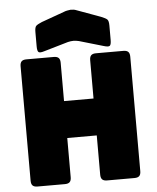

<svg xmlns="http://www.w3.org/2000/svg" viewBox="-63 -1030 885 1083"><g transform="rotate(-5 379.5 -488.5)"><path d="M260 0H105Q86 0 77.5 -8.5Q69 -17 69 -36V-684Q69 -703 77.5 -711.5Q86 -720 105 -720H260Q279 -720 287.5 -711.5Q296 -703 296 -684V-467H463V-684Q463 -703 471.5 -711.5Q480 -720 499 -720H654Q673 -720 681.5 -711.5Q690 -703 690 -684V-36Q690 -17 681.5 -8.5Q673 0 654 0H499Q480 0 471.5 -8.5Q463 -17 463 -36V-258H296V-36Q296 -17 287.5 -8.5Q279 0 260 0ZM347 -797 210 -757Q185 -749 177 -755Q169 -761 169 -788V-869Q169 -896 177.5 -904Q186 -912 210 -922L338 -968Q347 -972 357.5 -974Q368 -976 377 -977Q386 -977 394 -976Q402 -975 409 -972L546 -922Q571 -912 579.5 -904Q588 -896 588 -869V-788Q588 -761 580 -755Q572 -749 546 -757L409 -797Q392 -801 378 -801Q364 -801 347 -797Z"/></g></svg>

Font: Bungee
Style: Regular
Weight: 400
Designer: David Jonathan Ross
Foundry: David Jonathan Ross
Version: Version 1.001;PS 1.0;hotconv 1.0.72;makeotf.lib2.5.5900